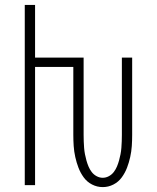

<svg xmlns="http://www.w3.org/2000/svg" viewBox="-20 -755 640 783"><path d="M399 8Q376 8 355.5 -2.5Q335 -13 321.5 -31.5Q308 -50 300 -71Q292 -92 287 -114.5Q282 -137 280.5 -159.5Q279 -182 279 -205V-482H123V0H81V-735H123V-520H321V-205Q321 -192 321.5 -178.5Q322 -165 323 -152Q324 -139 326.5 -126Q329 -113 332.5 -100.5Q336 -88 341 -76Q346 -64 354 -53.5Q362 -43 374 -36.5Q386 -30 399 -30Q412 -30 424 -36.5Q436 -43 444 -53.5Q452 -64 457 -76Q462 -88 465.5 -100.5Q469 -113 471.5 -126Q474 -139 475 -152Q476 -165 476.5 -178.5Q477 -192 477 -205V-520H519V-205Q519 -182 517.5 -159.5Q516 -137 511 -114.5Q506 -92 498 -71Q490 -50 476.5 -31.5Q463 -13 442.5 -2.5Q422 8 399 8Z"/></svg>

Font: Iosevka Extralight Extended
Style: Regular
Weight: 200
Width: 7
Monospace: yes
Designer: Belleve Invis
Foundry: Belleve Invis
Version: Version 32.5.0; ttfautohint (v1.8.4)